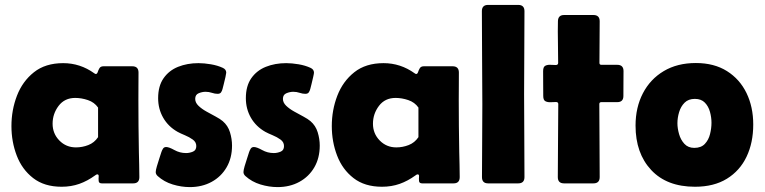

<svg xmlns="http://www.w3.org/2000/svg" viewBox="-20 -744 3102 779"><path d="M230 13.7Q159.7 13.7 114.5 -21.5Q69.3 -56.6 47.9 -112.8Q26.4 -168.9 26.4 -232.4Q26.4 -297.4 48.8 -355.7Q71.3 -414.1 117.7 -450.9Q164.1 -487.8 236.3 -487.8Q305.2 -487.8 362.3 -446.8Q366.2 -443.8 368.7 -443.8Q374 -443.8 376.5 -451.7Q378.9 -459.5 383.5 -467.3Q388.2 -475.1 399.9 -475.1H516.6Q542 -475.1 542 -449.7Q542 -421.9 541.7 -394.3Q541.5 -366.7 541.5 -338.9Q541.5 -285.6 542 -232.7Q542.5 -179.7 543.5 -126.5Q543.9 -101.1 544.7 -75.9Q545.4 -50.8 545.4 -25.4Q545.4 0 520.5 0H393.1Q381.3 0 380.4 -9.3Q379.4 -18.6 380.4 -27.6Q381.3 -36.6 374.5 -36.6Q371.1 -36.6 365.7 -32.2Q335 -9.8 301.8 2Q268.6 13.7 230 13.7ZM288.1 -146Q314 -146 338.4 -155.5Q362.8 -165 377.9 -187.5V-307.6Q362.8 -329.1 336.7 -337.9Q310.5 -346.7 285.2 -346.7Q242.2 -346.7 217.8 -314.5Q193.4 -282.2 193.4 -242.2Q193.4 -202.1 220.7 -174.1Q248 -146 288.1 -146Z M750 15.1Q715.8 15.1 680.7 4.4Q645.5 -6.3 619.6 -29.8Q611.8 -37.1 611.8 -45.9Q611.8 -53.2 616.5 -69.3Q621.1 -85.4 626.7 -102.1Q632.3 -118.7 634.8 -127Q637.2 -134.3 641.4 -140.9Q645.5 -147.5 654.3 -147.5Q665.5 -147.5 687.5 -135.3Q709.5 -123 734.9 -123Q749 -123 762.7 -128.7Q776.4 -134.3 776.4 -151.4Q776.4 -167.5 762.2 -177.7Q748 -188 730.2 -195.3Q712.4 -202.6 700.7 -209Q662.6 -230.5 642.1 -266.4Q621.6 -302.2 621.6 -345.7Q621.6 -395 643.6 -426.5Q665.5 -458 702.6 -472.9Q739.7 -487.8 785.2 -487.8Q808.1 -487.8 835.4 -483.2Q862.8 -478.5 883.8 -468.8Q897.9 -462.4 897.9 -449.2Q897.9 -445.8 894.8 -431.6Q891.6 -417.5 887.9 -402.8Q884.3 -388.2 882.8 -382.8Q880.9 -375 876.7 -369.1Q872.6 -363.3 862.8 -363.3Q852.1 -363.3 839.8 -367.4Q827.6 -371.6 814 -371.6Q800.3 -371.6 786.1 -365.7Q772 -359.9 772 -342.8Q772 -327.6 785.2 -314.9Q798.3 -302.2 817.6 -291.5Q836.9 -280.8 855.2 -271Q873.5 -261.2 883.8 -252.4Q904.8 -234.4 913.1 -207.3Q921.4 -180.2 921.4 -153.3Q921.4 -103 899.4 -65.2Q877.4 -27.3 838.6 -6.1Q799.8 15.1 750 15.1Z M1106 15.1Q1071.8 15.1 1036.6 4.4Q1001.5 -6.3 975.6 -29.8Q967.8 -37.1 967.8 -45.9Q967.8 -53.2 972.4 -69.3Q977.1 -85.4 982.7 -102.1Q988.3 -118.7 990.7 -127Q993.2 -134.3 997.3 -140.9Q1001.5 -147.5 1010.3 -147.5Q1021.5 -147.5 1043.5 -135.3Q1065.4 -123 1090.8 -123Q1105 -123 1118.7 -128.7Q1132.3 -134.3 1132.3 -151.4Q1132.3 -167.5 1118.2 -177.7Q1104 -188 1086.2 -195.3Q1068.4 -202.6 1056.6 -209Q1018.6 -230.5 998 -266.4Q977.5 -302.2 977.5 -345.7Q977.5 -395 999.5 -426.5Q1021.5 -458 1058.6 -472.9Q1095.7 -487.8 1141.1 -487.8Q1164.1 -487.8 1191.4 -483.2Q1218.8 -478.5 1239.7 -468.8Q1253.9 -462.4 1253.9 -449.2Q1253.9 -445.8 1250.7 -431.6Q1247.6 -417.5 1243.9 -402.8Q1240.2 -388.2 1238.8 -382.8Q1236.8 -375 1232.7 -369.1Q1228.5 -363.3 1218.8 -363.3Q1208 -363.3 1195.8 -367.4Q1183.6 -371.6 1169.9 -371.6Q1156.2 -371.6 1142.1 -365.7Q1127.9 -359.9 1127.9 -342.8Q1127.9 -327.6 1141.1 -314.9Q1154.3 -302.2 1173.6 -291.5Q1192.9 -280.8 1211.2 -271Q1229.5 -261.2 1239.7 -252.4Q1260.7 -234.4 1269 -207.3Q1277.3 -180.2 1277.3 -153.3Q1277.3 -103 1255.4 -65.2Q1233.4 -27.3 1194.6 -6.1Q1155.8 15.1 1106 15.1Z M1529.8 13.7Q1459.5 13.7 1414.3 -21.5Q1369.1 -56.6 1347.7 -112.8Q1326.2 -168.9 1326.2 -232.4Q1326.2 -297.4 1348.6 -355.7Q1371.1 -414.1 1417.5 -450.9Q1463.9 -487.8 1536.1 -487.8Q1605 -487.8 1662.1 -446.8Q1666 -443.8 1668.5 -443.8Q1673.8 -443.8 1676.3 -451.7Q1678.7 -459.5 1683.3 -467.3Q1688 -475.1 1699.7 -475.1H1816.4Q1841.8 -475.1 1841.8 -449.7Q1841.8 -421.9 1841.6 -394.3Q1841.3 -366.7 1841.3 -338.9Q1841.3 -285.6 1841.8 -232.7Q1842.3 -179.7 1843.3 -126.5Q1843.8 -101.1 1844.5 -75.9Q1845.2 -50.8 1845.2 -25.4Q1845.2 0 1820.3 0H1692.9Q1681.2 0 1680.2 -9.3Q1679.2 -18.6 1680.2 -27.6Q1681.2 -36.6 1674.3 -36.6Q1670.9 -36.6 1665.5 -32.2Q1634.8 -9.8 1601.6 2Q1568.4 13.7 1529.8 13.7ZM1587.9 -146Q1613.8 -146 1638.2 -155.5Q1662.6 -165 1677.7 -187.5V-307.6Q1662.6 -329.1 1636.5 -337.9Q1610.4 -346.7 1585 -346.7Q1542 -346.7 1517.6 -314.5Q1493.2 -282.2 1493.2 -242.2Q1493.2 -202.1 1520.5 -174.1Q1547.9 -146 1587.9 -146Z M1935.1 -698.7Q1935.1 -724.1 1960.4 -724.1H2082.5Q2107.9 -724.1 2107.9 -698.7Q2107.9 -614.7 2107.2 -530.5Q2106.4 -446.3 2106.4 -362.3Q2106.4 -278.3 2107.2 -194.1Q2107.9 -109.9 2107.9 -25.4Q2107.9 0 2082.5 0H1960.4Q1935.5 0 1935.5 -25.4Q1935.5 -99.6 1936.3 -173.3Q1937 -247.1 1937 -320.8Q1937 -415.5 1936 -510Q1935.1 -604.5 1935.1 -698.7Z M2244.6 -488.8Q2244.6 -530.8 2243.7 -573.2Q2242.7 -615.7 2243.7 -657.7Q2244.1 -683.1 2268.6 -683.1H2387.7Q2413.1 -683.1 2413.1 -657.7Q2413.1 -615.7 2412.6 -573.2Q2412.1 -530.8 2412.1 -488.8Q2412.1 -481 2419.9 -481H2484.4Q2509.8 -481 2509.8 -455.6Q2509.8 -430.2 2509.5 -405Q2509.3 -379.9 2509.3 -354.5Q2509.3 -329.6 2484.4 -329.6H2419.9Q2411.6 -329.6 2411.6 -321.8Q2411.6 -248 2412.4 -173.8Q2413.1 -99.6 2413.1 -25.4Q2413.1 0 2387.7 0H2268.6Q2243.2 0 2243.2 -25.4Q2243.2 -99.6 2244.1 -173.8Q2245.1 -248 2245.1 -321.8Q2245.1 -330.1 2235.8 -330.1Q2226.6 -330.1 2214.6 -329.3Q2202.6 -328.6 2193.4 -333Q2184.1 -337.4 2184.1 -354.5Q2184.1 -379.9 2183.8 -405Q2183.6 -430.2 2183.6 -455.6Q2183.6 -473.1 2192.9 -477.5Q2202.1 -481.9 2214.1 -481Q2226.1 -480 2235.4 -480.2Q2244.6 -480.5 2244.6 -488.8Z M2558.6 -234.4Q2558.6 -308.1 2588.4 -365.5Q2618.2 -422.9 2673.1 -455.6Q2728 -488.3 2803.2 -488.3Q2877.4 -488.3 2929.4 -455.6Q2981.4 -422.9 3008.8 -366.5Q3036.1 -310.1 3036.1 -238.8Q3036.1 -165 3009 -108.2Q2981.9 -51.3 2929.2 -18.8Q2876.5 13.7 2799.8 13.7Q2685.5 13.7 2622.1 -54.2Q2558.6 -122.1 2558.6 -234.4ZM2728.5 -244.1Q2728.5 -223.6 2735.1 -200.2Q2741.7 -176.8 2756.8 -160.4Q2772 -144 2796.9 -144Q2824.7 -144 2839.8 -160.2Q2855 -176.3 2860.8 -200Q2866.7 -223.6 2866.7 -246.1Q2866.7 -267.6 2860.6 -290Q2854.5 -312.5 2839.8 -327.6Q2825.2 -342.8 2799.3 -342.8Q2772.9 -342.8 2757.6 -327.4Q2742.2 -312 2735.4 -289.1Q2728.5 -266.1 2728.5 -244.1Z"/></svg>

Font: Belanosima SemiBold
Style: Regular
Weight: 600
Designer: The DocRepair Project, Santiago Orozco
Foundry: Google
Version: Version 2.000